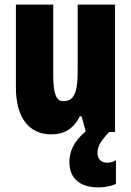

<svg xmlns="http://www.w3.org/2000/svg" viewBox="-20 -573 569 833"><path d="M403 93C403 65 412 44 453 0H479V-553H317V-280C317 -191 312 -134 254 -134C222 -134 211 -172 211 -246V-553H49V-193C49 -64 105 10 202 10C261 10 300 -16 326 -68H334L352 -3C298 41 281 88 281 129C281 198 323 240 408 240C441 240 467 232 483 225V122C473 128 462 133 444 133C418 133 403 115 403 93Z"/></svg>

Font: Noto Sans Lao Looped ExtraCondensed Black
Style: Regular
Weight: 900
Width: 2
Designer: Mark Frömberg, Ben Mitchell
Foundry: The Fontpad Ltd
Version: Version 1.002